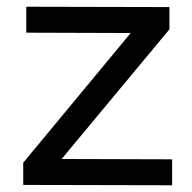

<svg xmlns="http://www.w3.org/2000/svg" viewBox="-20 -549 571 570"><path d="M58 -529 483 -528V-462L163 -77L491 -76V1L49 0V-66L368 -451L58 -452Z"/></svg>

Font: Montserrat arm2
Style: Regular
Weight: 400
Designer: Julieta Ulanovsky
Foundry: Julieta Ulanovsky
Version: Version 6.000